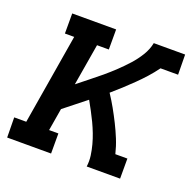

<svg xmlns="http://www.w3.org/2000/svg" viewBox="-123 -620 722 719"><g transform="rotate(20 238.0 -260.0)"><path d="M-23 0 -24 -80H24L84 -440H47V-520H222V-440H175L147 -274Q169 -292 191.5 -309.5Q214 -327 236 -345.5Q258 -364 278.5 -383.5Q299 -403 318 -424Q337 -445 352 -469.5Q367 -494 372 -520H497L498 -440H428Q412 -418 394.5 -398.5Q377 -379 358 -360.5Q339 -342 319.5 -324Q300 -306 280 -289Q296 -265 310 -240Q324 -215 337 -189Q350 -163 361 -136Q372 -109 379 -80H427V0H294Q297 -22 294 -43.5Q291 -65 285.5 -85.5Q280 -106 272.5 -125.5Q265 -145 256 -164Q247 -183 237 -201.5Q227 -220 217 -238Q195 -221 173.5 -203.5Q152 -186 130 -169L115 -80H152V0Z"/></g></svg>

Font: Iosevka Curly Slab Medium
Style: Italic
Weight: 500
Italic angle: -9°
Monospace: yes
Designer: Belleve Invis
Foundry: Belleve Invis
Version: Version 22.1.2; ttfautohint (v1.8.4)